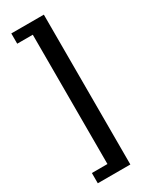

<svg xmlns="http://www.w3.org/2000/svg" viewBox="-219 -733 741 940"><g transform="rotate(-30 152.0 -262.5)"><path d="M32 161V103H120V-628H32V-686H216V161Z"/></g></svg>

Font: Chivo Medium
Style: Regular
Weight: 500
Designer: Hector Gatti
Foundry: Omnibus-Type
Version: Version 2.002